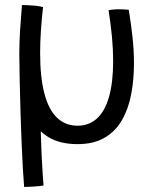

<svg xmlns="http://www.w3.org/2000/svg" viewBox="-20 -544 629 756"><path d="M75 192Q72.5 164 70 119.8Q67.5 75.5 65.2 20.8Q63 -34 61 -94.2Q59 -154.5 57.8 -214.8Q56.5 -275 56.5 -329.5L138 -335Q137 -272.5 137.2 -220.8Q137.5 -169 138.5 -118.8Q139.5 -68.5 141 -10.5Q142 24.5 143.8 64.2Q145.5 104 147.8 137.2Q150 170.5 151.5 186.5Q135.5 189 114.2 190.5Q93 192 75 192ZM407.5 -503.5Q413 -505 424.2 -506.2Q435.5 -507.5 447 -507.5Q457 -507.5 468.5 -507Q480 -506.5 487 -505.5Q495.5 -454 501.5 -400.2Q507.5 -346.5 507.5 -294.5Q507.5 -230 496.5 -172.5Q485.5 -115 460.2 -71Q435 -27 392 -1.8Q349 23.5 285.5 23.5Q215.5 23.5 170.5 -4.2Q125.5 -32 100.5 -81Q75.5 -130 65.8 -193.8Q56 -257.5 56 -329.5Q56 -377.5 59.2 -427Q62.5 -476.5 66.5 -524Q73.5 -524 84.8 -523.8Q96 -523.5 105 -522.5Q117 -522 129 -520.2Q141 -518.5 149.5 -516Q144 -467.5 141 -422Q138 -376.5 138 -335Q138 -239.5 154.8 -175.8Q171.5 -112 204.5 -80.5Q237.5 -49 285.5 -49Q330.5 -49 361.8 -77.5Q393 -106 409.2 -162.8Q425.5 -219.5 425.5 -303.5Q425.5 -349 420.8 -399.5Q416 -450 407.5 -503.5Z"/></svg>

Font: Grandstander Thin Light
Style: Regular
Weight: 300
Version: Version 1.200